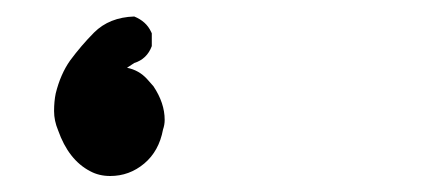

<svg xmlns="http://www.w3.org/2000/svg" viewBox="-20 -25 540 234"><path d="M89.8 183.6Q63.5 169.9 50.8 133.8Q45.9 122.1 45.9 110.4Q45.9 98.6 47.9 88.9Q53.7 65.4 65.4 48.8Q79.1 30.3 94.7 14.6Q113.3 -3.9 143.6 -4.9Q158.2 1 164.1 13.7L165 15.6V31.2Q159.2 46.9 143.6 51.8L134.8 57.6Q149.4 60.5 159.2 71.3L167 80.1Q180.7 100.6 180.7 121.1Q180.7 127 178.7 132.8Q173.8 159.2 155.8 174.3Q137.7 189.5 114.3 189.5Q100.6 189.5 89.8 183.6Z"/></svg>

Font: JasonHandwriting2
Style: SemiBold
Weight: 600
Version: Version 1.04.7